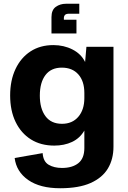

<svg xmlns="http://www.w3.org/2000/svg" viewBox="-20 -825 682 1022"><path d="M300 177Q193 177 130 133Q67 89 58 16L207 -10Q210 35 239 52Q268 69 310 69Q365 69 397 43.5Q429 18 429 -37V-130Q405 -89 363.5 -69.5Q322 -50 269 -50Q197 -50 144.5 -83Q92 -116 63 -176Q34 -236 34 -317Q34 -397 62.5 -457.5Q91 -518 142.5 -551.5Q194 -585 264 -585Q320 -585 366 -561.5Q412 -538 433 -495L440 -576H584V-44Q584 22 554.5 71.5Q525 121 462.5 149Q400 177 300 177ZM310 -166Q365 -166 397 -203.5Q429 -241 429 -303V-330Q429 -393 397 -429Q365 -465 309 -465Q252 -465 222 -425.5Q192 -386 192 -316Q192 -247 222 -206.5Q252 -166 310 -166ZM402 -805V-752H348Q332 -752 326 -745.5Q320 -739 320 -729V-720H387V-647H254V-734Q254 -772 277 -788.5Q300 -805 331 -805Z"/></svg>

Font: BDO Grotesk
Style: Bold
Weight: 700
Designer: Deni Anggara
Foundry: Lokal Container
Version: Version 2.000